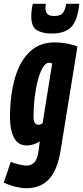

<svg xmlns="http://www.w3.org/2000/svg" viewBox="-44 -779 441 1019"><path d="M-24 190 13 80Q31 88 57 94Q83 100 99 100Q121 100 138 83Q155 66 161 19L167 -28Q149 -17 131 -12Q113 -7 99 -7Q52 -7 30.5 -48Q9 -89 9 -154Q9 -272 34.5 -362Q60 -452 112.5 -503Q165 -554 245 -554Q279 -554 313 -547.5Q347 -541 367 -532L278 18Q261 124 216 172Q171 220 95 220Q72 220 40 212.5Q8 205 -24 190ZM233 -442Q223 -446 217 -446Q198 -446 183 -420.5Q168 -395 157 -353.5Q146 -312 140 -262Q134 -212 134 -161Q134 -117 159 -117Q172 -117 182 -125ZM230 -601Q182 -601 152 -618.5Q122 -636 122 -693Q122 -723 130 -759H200Q198 -752 197.5 -747Q197 -742 197 -736Q197 -718 206.5 -706Q216 -694 245 -694Q279 -694 291.5 -713Q304 -732 307 -759H377Q368 -671 334.5 -636Q301 -601 230 -601Z"/></svg>

Font: Georama ExtraCondensed
Style: Bold Italic
Weight: 700
Width: 2
Italic angle: -9°
Designer: Jean-Baptiste Levee
Foundry: Production Type
Version: Version 1.000